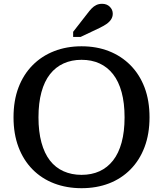

<svg xmlns="http://www.w3.org/2000/svg" viewBox="-20 -971 856 1008"><path d="M408 17Q330 17 264.5 -8Q199 -33 151 -81.5Q103 -130 77 -199Q51 -268 51 -355Q51 -443 77 -511.5Q103 -580 151 -628.5Q199 -677 264.5 -702.5Q330 -728 408 -728Q487 -728 552 -702.5Q617 -677 665 -628.5Q713 -580 739 -511.5Q765 -443 765 -355Q765 -268 739 -199Q713 -130 665 -81.5Q617 -33 552 -8Q487 17 408 17ZM408 -53Q461 -53 502.5 -72Q544 -91 573.5 -128.5Q603 -166 618.5 -223Q634 -280 634 -355Q634 -430 618.5 -487Q603 -544 573.5 -581.5Q544 -619 502.5 -638Q461 -657 408 -657Q356 -657 314 -638Q272 -619 242.5 -581.5Q213 -544 197.5 -487Q182 -430 182 -355Q182 -280 197.5 -223Q213 -166 242 -128.5Q271 -91 313.5 -72Q356 -53 408 -53ZM438 -899 364 -804V-777H403L502 -824Q523 -834 539 -845Q555 -856 563.5 -869.5Q572 -883 572 -899Q572 -920 556.5 -935.5Q541 -951 516 -951Q499 -951 485.5 -944.5Q472 -938 461 -926.5Q450 -915 438 -899Z"/></svg>

Font: Roboto Serif 20pt Medium
Style: Regular
Weight: 500
Version: Version 1.008